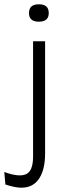

<svg xmlns="http://www.w3.org/2000/svg" viewBox="-65 -712 305 894"><path d="M34 162Q19 162 0 158Q-19 154 -40 147L-45 89Q24 114 56.5 99Q89 84 89 17V-520H145V2Q145 38 138.5 67Q132 96 118.5 117.5Q105 139 84 150.5Q63 162 34 162ZM116 -611Q93 -611 81.5 -621Q70 -631 70 -651Q70 -672 81.5 -682Q93 -692 116 -692Q139 -692 150.5 -682Q162 -672 162 -651Q162 -631 150.5 -621Q139 -611 116 -611Z"/></svg>

Font: Bricolage Grotesque SemiCondensed ExtraLight
Style: Regular
Weight: 250
Width: 4
Designer: Mathieu Triay
Foundry: Atelier Triay
Version: Version 1.000;gftools[0.9.30]